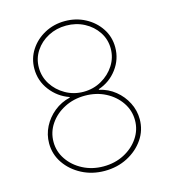

<svg xmlns="http://www.w3.org/2000/svg" viewBox="-111 -826 819 925"><g transform="rotate(-15 298.5 -363.5)"><path d="M297.9 9.8Q235.8 9.8 184.6 -16.8Q133.3 -43.5 102.8 -88.1Q72.3 -132.8 72.3 -187.5Q72.3 -231 92 -269.8Q111.8 -308.6 146.5 -336.7Q181.2 -364.7 225.6 -375V-377.9Q169.4 -397.5 133.1 -445.1Q96.7 -492.7 96.7 -552.7Q96.7 -604.5 123.8 -646.2Q150.9 -688 196.5 -712.6Q242.2 -737.3 297.9 -737.3Q353 -737.3 398.9 -712.9Q444.8 -688.5 472.4 -646.7Q500 -605 500 -552.7Q500 -493.2 464.1 -445.1Q428.2 -397 371.1 -377.9V-375Q415.5 -365.2 450.2 -337.2Q484.9 -309.1 504.6 -270Q524.4 -231 524.4 -187.5Q524.4 -132.8 493.9 -88.1Q463.4 -43.5 412.1 -16.8Q360.8 9.8 297.9 9.8ZM297.9 -12.7Q355 -12.7 400.9 -36.6Q446.8 -60.5 473.9 -100.6Q501 -140.6 501 -188.5Q501 -237.3 473.9 -277.3Q446.8 -317.4 400.9 -341.3Q355 -365.2 297.9 -365.2Q241.2 -365.2 195.1 -341.3Q148.9 -317.4 121.8 -277.3Q94.7 -237.3 94.7 -188.5Q94.7 -140.6 122.1 -100.6Q149.4 -60.5 195.6 -36.6Q241.7 -12.7 297.9 -12.7ZM297.9 -384.8Q347.2 -384.8 387.9 -408Q428.7 -431.2 453.1 -469.2Q477.5 -507.3 477.5 -552.7Q477.5 -598.1 453.1 -635Q428.7 -671.9 387.9 -693.4Q347.2 -714.8 297.9 -714.8Q249 -714.8 208.3 -693.4Q167.5 -671.9 143.3 -635Q119.1 -598.1 119.1 -552.7Q119.1 -507.3 143.3 -469.2Q167.5 -431.2 208.3 -408Q249 -384.8 297.9 -384.8Z"/></g></svg>

Font: Inter Thin
Style: Regular
Weight: 250
Designer: Rasmus Andersson
Foundry: rsms
Version: Version 4.001;git-66647c0bb